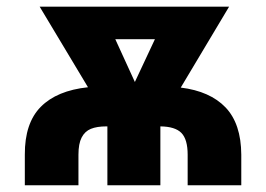

<svg xmlns="http://www.w3.org/2000/svg" viewBox="-20 -550 790 570"><path d="M53.7 0V-90.8Q53.2 -184.6 101.1 -232.9Q148.9 -281.2 241.2 -291L97.7 -530.3H660.2L516.6 -290Q603.5 -279.3 649.7 -231Q695.8 -182.6 696.3 -90.8V0H537.1V-90.8Q537.1 -136.2 518.6 -155.3Q500 -174.3 456.1 -174.8V0H298.8V-174.8H295.9Q267.6 -174.8 249.8 -167.5Q231.9 -160.2 222.4 -141.8Q212.9 -123.5 212.9 -90.8V0ZM380.4 -306.6 439.9 -433.6H322.3Z"/></svg>

Font: Pretendard ExtraBold
Style: Regular
Weight: 800
Designer: Base glyphs from Inter by Rasmus Andersson; Hangeul glyphs from Noto Sans CJK(Source Han Sans) by Jang Soo-young and Kan
Foundry: Kil Hyung-jin
Version: Version 1.309